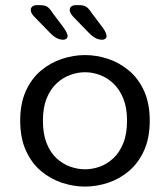

<svg xmlns="http://www.w3.org/2000/svg" viewBox="-20 -696 624 727"><path d="M302 10.5Q258.5 10.5 215 -3.8Q171.5 -18 135.5 -48.2Q99.5 -78.5 78 -126Q56.5 -173.5 56.5 -239Q56.5 -304.5 78 -351.8Q99.5 -399 135.5 -429Q171.5 -459 215 -473.2Q258.5 -487.5 302 -487.5Q345.5 -487.5 388.8 -473.2Q432 -459 468 -429Q504 -399 525.5 -351.8Q547 -304.5 547 -239Q547 -173.5 525.5 -126Q504 -78.5 468 -48.2Q432 -18 388.8 -3.8Q345.5 10.5 302 10.5ZM302 -55Q330 -55 358 -65Q386 -75 409.2 -96.8Q432.5 -118.5 446.8 -153.8Q461 -189 461 -239Q461 -288.5 446.8 -323.2Q432.5 -358 409.2 -380Q386 -402 358 -412.2Q330 -422.5 302 -422.5Q274 -422.5 245.8 -412.2Q217.5 -402 194 -380Q170.5 -358 156.5 -323.2Q142.5 -288.5 142.5 -239Q142.5 -189 156.5 -153.8Q170.5 -118.5 194 -96.8Q217.5 -75 245.8 -65Q274 -55 302 -55ZM220 -545.5Q206.5 -545.5 194.2 -552Q182 -558.5 168 -573L109 -633.5Q102 -641 99.2 -647.2Q96.5 -653.5 96.5 -658.5Q96.5 -667 103 -671.8Q109.5 -676.5 118.5 -676.5H131.5Q150 -676.5 159.2 -670.2Q168.5 -664 179.5 -646.5L220.5 -592Q236 -570 236 -559.5Q236 -553 231 -549.2Q226 -545.5 220 -545.5ZM367.5 -545.5Q354 -545.5 341.5 -552Q329 -558.5 315 -573L256.5 -633.5Q244 -647.5 244 -658.5Q244 -667 250.5 -671.8Q257 -676.5 266.5 -676.5H279.5Q297.5 -676.5 307 -670Q316.5 -663.5 327.5 -646.5L368.5 -592Q383.5 -571 383.5 -559.5Q383.5 -553 378.5 -549.2Q373.5 -545.5 367.5 -545.5Z"/></svg>

Font: Sono
Style: Regular
Weight: 400
Designer: Tyler Finck
Foundry: Tyler Finck
Version: Version 2.112